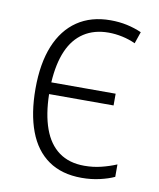

<svg xmlns="http://www.w3.org/2000/svg" viewBox="-68 -596 546 660"><g transform="rotate(10 205.0 -265.5)"><path d="M260.7 9.8Q191.4 9.8 144.8 -22.7Q98.1 -55.2 75 -116.9Q51.8 -178.7 51.8 -265.1Q51.8 -353 76.9 -414.6Q102.1 -476.1 149.9 -508.5Q197.8 -541 265.6 -541Q295.9 -541 323 -535.2Q350.1 -529.3 374.5 -518.6L360.4 -477.5Q339.4 -487.3 314.7 -492.7Q290 -498 266.6 -498Q216.3 -498 180.4 -474.6Q144.5 -451.2 125 -406.2Q105.5 -361.3 101.6 -295.4H326.2V-254.4H101.1Q102.5 -184.1 120.4 -134.5Q138.2 -85 173.8 -58.8Q209.5 -32.7 262.7 -32.7Q293.5 -32.7 321.3 -39.6Q349.1 -46.4 374.5 -57.1V-13.7Q353.5 -3.9 324 2.9Q294.4 9.8 260.7 9.8Z"/></g></svg>

Font: Open Sans SemiCondensed Light
Style: Regular
Weight: 300
Width: 4
Designer: Monotype Design Team
Foundry: Monotype Imaging Inc.
Version: Version 3.000